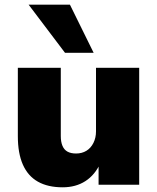

<svg xmlns="http://www.w3.org/2000/svg" viewBox="-20 -787 670 818"><path d="M247 11Q184 11 141.5 -13Q99 -37 77.5 -85.5Q56 -134 56 -207V-498H239V-207Q239 -183 246 -166Q253 -149 267.5 -141Q282 -133 304 -133Q329 -133 348 -144.5Q367 -156 378 -178Q389 -200 389 -227V-498H573V0H400V-93H408Q385 -42 344 -15.5Q303 11 247 11ZM257 -562 102 -767H278L379 -562Z"/></svg>

Font: Nunito Sans 10pt Black
Style: Regular
Weight: 900
Designer: Vernon Adams
Foundry: Vernon Adams
Version: Version 3.101;gftools[0.9.27]